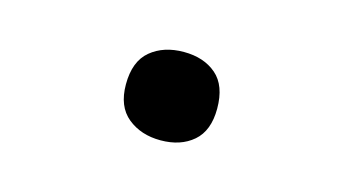

<svg xmlns="http://www.w3.org/2000/svg" viewBox="-38 -270 675 378"><g transform="rotate(15 300.0 -81.0)"><path d="M393 -80Q393 -127 367.5 -149Q342 -171 301 -171Q260 -171 233.5 -149Q207 -127 207 -80Q207 -35 234 -13Q261 9 301 9Q342 9 367.5 -13Q393 -35 393 -80Z"/></g></svg>

Font: Noto Sans Mono UI ExtraBold
Style: Regular
Weight: 800
Designer: Monotype Design team
Foundry: Monotype Imaging Inc.
Version: 1.000